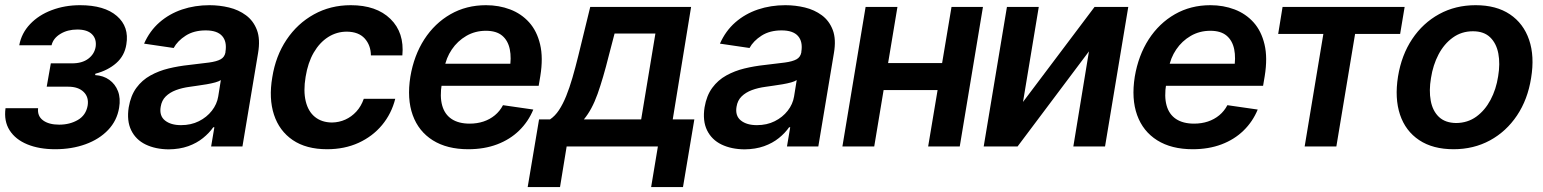

<svg xmlns="http://www.w3.org/2000/svg" viewBox="-24 -573 6034 751"><path d="M-2.4 -149.9H125Q121.6 -119.1 144.3 -102.3Q167 -85.4 207.5 -85.4Q249 -85.4 280.5 -103.8Q312 -122.1 318.8 -159.7Q324.2 -192.9 303.2 -213.4Q282.2 -233.9 242.7 -233.9H158.7L174.8 -325.2H257.8Q297.4 -325.2 321.3 -343.3Q345.2 -361.3 350.1 -389.6Q354.5 -420.4 335.9 -439Q317.4 -457.5 278.3 -457.5Q240.2 -457.5 212.2 -440.4Q184.1 -423.3 177.7 -396H51.3Q60.1 -443.4 93.8 -478.8Q127.4 -514.2 178.5 -533.4Q229.5 -552.7 289.1 -552.7Q384.3 -552.7 433.1 -510.5Q481.9 -468.3 470.2 -399.4Q463.4 -355 430.7 -326.2Q397.9 -297.4 349.1 -284.7L348.1 -279.3Q380.4 -277.3 403.6 -260.7Q426.8 -244.1 437.5 -216.3Q448.2 -188.5 441.9 -151.4Q433.6 -101.1 398.9 -64.7Q364.3 -28.3 310.5 -8.8Q256.8 10.7 191.9 10.7Q129.4 10.7 83 -8.3Q36.6 -27.3 13.7 -63.2Q-9.3 -99.1 -2.4 -149.9Z M635.7 11.2Q584 10.7 545.7 -7.8Q507.3 -26.4 489.3 -63.2Q471.2 -100.1 479.5 -153.3Q487.3 -199.2 509.5 -229.5Q531.7 -259.8 564.5 -277.8Q597.2 -295.9 635.5 -305.2Q673.8 -314.5 714.4 -318.8Q763.2 -324.2 793.5 -328.4Q823.7 -332.5 839.1 -341.1Q854.5 -349.6 857.9 -368.2V-370.6Q864.3 -410.2 845 -432.1Q825.7 -454.1 780.8 -454.1Q734.4 -454.1 702.4 -433.6Q670.4 -413.1 655.3 -385.3L539.6 -402.3Q561.5 -452.1 599.9 -485.6Q638.2 -519 688.2 -535.9Q738.3 -552.7 795.4 -552.7Q834.5 -552.7 871.8 -543.7Q909.2 -534.7 938.2 -513.2Q967.3 -491.7 981 -455.6Q994.6 -419.4 985.4 -365.2L924.3 0H801.8L814.5 -75.2H810.1Q794.4 -52.7 770 -33Q745.6 -13.2 712.2 -1.2Q678.7 10.7 635.7 11.2ZM684.1 -83.5Q723.1 -83.5 753.9 -98.9Q784.7 -114.3 804.7 -139.9Q824.7 -165.5 829.6 -195.8L839.8 -259.8Q833 -254.9 818.1 -250.7Q803.2 -246.6 784.7 -243.4Q766.1 -240.2 748.3 -237.8Q730.5 -235.4 717.8 -233.4Q688.5 -229.5 664.3 -220.5Q640.1 -211.4 624.3 -195.8Q608.4 -180.2 604.5 -155.3Q598.6 -120.1 621.3 -101.8Q644 -83.5 684.1 -83.5Z M1255.4 10.7Q1173.8 10.7 1121.1 -25.1Q1068.4 -61 1047.6 -124.5Q1026.9 -188 1041 -270.5Q1054.2 -354 1096.7 -417.5Q1139.2 -481 1203.9 -516.8Q1268.6 -552.7 1348.1 -552.7Q1448.2 -552.7 1503.2 -499Q1558.1 -445.3 1549.8 -356.4H1426.8Q1426.3 -396 1402.6 -422.4Q1378.9 -448.7 1332.5 -449.2Q1293 -449.2 1259.5 -428Q1226.1 -406.7 1203.1 -367.2Q1180.2 -327.6 1171.4 -272.5Q1162.1 -216.8 1171.9 -176.8Q1181.6 -136.7 1208 -115.5Q1234.4 -94.2 1274.4 -93.8Q1302.2 -94.2 1326.7 -105.2Q1351.1 -116.2 1369.9 -136.7Q1388.7 -157.2 1398.9 -186.5H1522Q1507.3 -128.4 1470.5 -84Q1433.6 -39.6 1378.7 -14.4Q1323.7 10.7 1255.4 10.7Z M1807.6 10.7Q1724.6 10.7 1668.9 -24.2Q1613.3 -59.1 1590.3 -122.8Q1567.4 -186.5 1581.1 -272.9Q1595.2 -356.4 1635.7 -419.2Q1676.3 -481.9 1738 -517.3Q1799.8 -552.7 1877 -552.7Q1927.7 -552.7 1971.4 -536.1Q2015.1 -519.5 2045.7 -485.6Q2076.2 -451.7 2088.6 -399.4Q2101.1 -347.2 2089.4 -275.4L2083 -237.3H1635.3L1649.9 -323.7H2033.7L1969.2 -300.3Q1977.1 -346.2 1970 -380.4Q1962.9 -414.6 1940.2 -433.6Q1917.5 -452.6 1876.5 -452.6Q1834.5 -452.6 1800 -432.6Q1765.6 -412.6 1743.2 -379.4Q1720.7 -346.2 1713.9 -305.7L1704.1 -245.6Q1695.8 -195.3 1705.6 -160.4Q1715.3 -125.5 1742.7 -107.4Q1770 -89.4 1813 -89.4Q1842.3 -89.4 1867.2 -97.7Q1892.1 -106 1911.6 -122.1Q1931.2 -138.2 1943.4 -161.6L2062 -144.5Q2042.5 -97.2 2006.6 -62.3Q1970.7 -27.3 1920.4 -8.3Q1870.1 10.7 1807.6 10.7Z M2040 158.7 2084.5 -106H2127.4Q2147 -119.1 2162.4 -142.3Q2177.7 -165.5 2190.7 -197.5Q2203.6 -229.5 2215.1 -269Q2226.6 -308.6 2237.8 -354L2284.7 -545.9H2679.2L2607.4 -106H2691.9L2647.5 158.7H2522.9L2549.3 0H2192.4L2166.5 158.7ZM2259.8 -106H2483.9L2539.6 -441.9H2379.9L2356.9 -354Q2335.4 -267.6 2313.5 -205.8Q2291.5 -144 2259.8 -106Z M2888.2 11.2Q2836.4 10.7 2798.1 -7.8Q2759.8 -26.4 2741.7 -63.2Q2723.6 -100.1 2731.9 -153.3Q2739.7 -199.2 2762 -229.5Q2784.2 -259.8 2816.9 -277.8Q2849.6 -295.9 2887.9 -305.2Q2926.3 -314.5 2966.8 -318.8Q3015.6 -324.2 3045.9 -328.4Q3076.2 -332.5 3091.6 -341.1Q3106.9 -349.6 3110.4 -368.2V-370.6Q3116.7 -410.2 3097.4 -432.1Q3078.1 -454.1 3033.2 -454.1Q2986.8 -454.1 2954.8 -433.6Q2922.9 -413.1 2907.7 -385.3L2792 -402.3Q2814 -452.1 2852.3 -485.6Q2890.6 -519 2940.7 -535.9Q2990.7 -552.7 3047.9 -552.7Q3086.9 -552.7 3124.3 -543.7Q3161.6 -534.7 3190.7 -513.2Q3219.7 -491.7 3233.4 -455.6Q3247.1 -419.4 3237.8 -365.2L3176.8 0H3054.2L3066.9 -75.2H3062.5Q3046.9 -52.7 3022.5 -33Q2998 -13.2 2964.6 -1.2Q2931.2 10.7 2888.2 11.2ZM2936.5 -83.5Q2975.6 -83.5 3006.3 -98.9Q3037.1 -114.3 3057.1 -139.9Q3077.1 -165.5 3082 -195.8L3092.3 -259.8Q3085.4 -254.9 3070.6 -250.7Q3055.7 -246.6 3037.1 -243.4Q3018.6 -240.2 3000.7 -237.8Q2982.9 -235.4 2970.2 -233.4Q2940.9 -229.5 2916.7 -220.5Q2892.6 -211.4 2876.7 -195.8Q2860.8 -180.2 2856.9 -155.3Q2851.1 -120.1 2873.8 -101.8Q2896.5 -83.5 2936.5 -83.5Z M3699.7 -326.2 3682.1 -220.7H3392.6L3409.2 -326.2ZM3486.3 -545.9 3395.5 0H3271L3361.8 -545.9ZM3820.8 -545.9 3730 0H3606.4L3697.8 -545.9Z M3977.5 -174.3 4257.3 -545.9H4389.2L4298.3 0H4174.3L4235.4 -372.1L3956.1 0H3823.7L3914.6 -545.9H4039.1Z M4641.1 10.7Q4558.1 10.7 4502.4 -24.2Q4446.8 -59.1 4423.8 -122.8Q4400.9 -186.5 4414.6 -272.9Q4428.7 -356.4 4469.2 -419.2Q4509.8 -481.9 4571.5 -517.3Q4633.3 -552.7 4710.4 -552.7Q4761.2 -552.7 4804.9 -536.1Q4848.6 -519.5 4879.2 -485.6Q4909.7 -451.7 4922.1 -399.4Q4934.6 -347.2 4922.9 -275.4L4916.5 -237.3H4468.8L4483.4 -323.7H4867.2L4802.7 -300.3Q4810.5 -346.2 4803.5 -380.4Q4796.4 -414.6 4773.7 -433.6Q4751 -452.6 4710 -452.6Q4668 -452.6 4633.5 -432.6Q4599.1 -412.6 4576.7 -379.4Q4554.2 -346.2 4547.4 -305.7L4537.6 -245.6Q4529.3 -195.3 4539.1 -160.4Q4548.8 -125.5 4576.2 -107.4Q4603.5 -89.4 4646.5 -89.4Q4675.8 -89.4 4700.7 -97.7Q4725.6 -106 4745.1 -122.1Q4764.6 -138.2 4776.9 -161.6L4895.5 -144.5Q4876 -97.2 4840.1 -62.3Q4804.2 -27.3 4753.9 -8.3Q4703.6 10.7 4641.1 10.7Z M4975.6 -440.4 4992.7 -545.9H5470.2L5452.6 -440.4H5276.4L5203.1 0H5079.1L5152.3 -440.4Z M5661.6 10.7Q5580.6 10.7 5527.1 -24.9Q5473.6 -60.5 5452.1 -124.5Q5430.7 -188.5 5444.3 -273.9Q5458 -357.9 5499.8 -420.4Q5541.5 -482.9 5605.2 -517.8Q5668.9 -552.7 5748 -552.7Q5828.6 -552.7 5881.8 -517.1Q5935.1 -481.4 5957 -417.2Q5979 -353 5964.8 -267.6Q5951.7 -184.1 5909.7 -121.3Q5867.7 -58.6 5804 -23.9Q5740.2 10.7 5661.6 10.7ZM5671.9 -91.8Q5716.8 -92.3 5750.5 -116.7Q5784.2 -141.1 5806.2 -182.4Q5828.1 -223.6 5835.9 -274.4Q5844.2 -323.7 5836.7 -363.5Q5829.1 -403.3 5804.7 -427Q5780.3 -450.7 5737.3 -450.7Q5692.9 -450.7 5658.7 -426Q5624.5 -401.4 5602.8 -360.1Q5581.1 -318.8 5573.2 -267.6Q5564.9 -218.8 5572.3 -179Q5579.6 -139.2 5604.2 -115.7Q5628.9 -92.3 5671.9 -91.8Z"/></svg>

Font: Inter Tight SemiBold
Style: Italic
Weight: 600
Italic angle: -9.39999°
Designer: Rasmus Andersson
Foundry: rsms
Version: Version 3.004